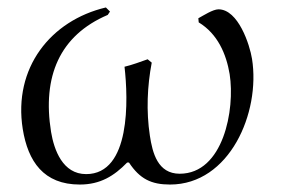

<svg xmlns="http://www.w3.org/2000/svg" viewBox="-20 -483 755 515"><path d="M656 -325C650 -363 619 -458 566 -458C551 -458 525 -441 512 -434L513 -423C564 -392 587 -338 596 -284C611 -189 579 -17 462 -17C403 -17 389 -73 382 -119C372 -185 375 -252 387 -315L376 -324C356 -317 335 -309 314 -304C324 -217 331 -16 211 -16C148 -16 125 -81 117 -129C93 -278 140 -388 269 -443L275 -452L264 -463C116 -428 15 -301 41 -137C55 -50 97 12 194 12C249 12 286 -11 321 -47H326C355 -3 386 12 436 12C596 12 679 -181 656 -325Z"/></svg>

Font: Asana Math
Style: Regular
Weight: 400
Version: Version 000.958